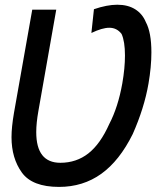

<svg xmlns="http://www.w3.org/2000/svg" viewBox="-20 -766 644 792"><path d="M27.5 -200Q27.5 -241 37.5 -299.5L113 -726H212L138.5 -309Q129.5 -258.5 129.5 -221Q129.5 -94.5 229 -94.5Q295 -94.5 344.5 -133.2Q394 -172 431 -255Q467 -324 484.5 -422Q495.5 -485 495.5 -537Q495.5 -595 481.5 -626Q462 -651.5 431 -651.5Q401.5 -651.5 357 -630L367.5 -728Q421.5 -746.5 464 -746.5Q507.5 -746.5 537.5 -727.8Q567.5 -709 581.5 -675Q604.5 -632.5 604.5 -550Q604.5 -490.5 592.5 -421Q575 -320 527.5 -213Q473 -103 397.8 -49Q322.5 5 223.5 5Q113 5 70.2 -54.2Q27.5 -113.5 27.5 -200Z"/></svg>

Font: JuliaMono SemiBold
Style: Italic
Weight: 600
Italic angle: -9°
Monospace: yes
Designer: cormullion
Foundry: corm
Version: Version 0.056; ttfautohint (v1.8.4)